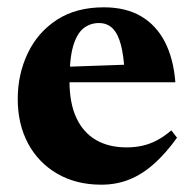

<svg xmlns="http://www.w3.org/2000/svg" viewBox="-20 -492 527 525"><path d="M264 -472Q323.5 -472 365.2 -447.8Q407 -423.5 430.8 -377.5Q454.5 -331.5 459.5 -267H136.5V-308.5L391 -317.5L321 -291Q318.5 -339.5 310.5 -369.8Q302.5 -400 287.8 -414.5Q273 -429 250.5 -429Q226.5 -429 208.2 -414.5Q190 -400 180 -365.8Q170 -331.5 170 -271Q170 -210 188.8 -169.8Q207.5 -129.5 242.5 -109.2Q277.5 -89 326 -89Q349 -89 369.2 -93.5Q389.5 -98 409 -108.2Q428.5 -118.5 448.5 -135.5L464 -115.5Q434 -73.5 402 -44.8Q370 -16 334.5 -1.5Q299 13 257 13Q188.5 13 137 -16.8Q85.5 -46.5 57 -99.2Q28.5 -152 28.5 -221.5Q28.5 -289 55.8 -346.2Q83 -403.5 135.5 -437.8Q188 -472 264 -472Z"/></svg>

Font: Newsreader 36pt
Style: Bold
Weight: 700
Designer: Hugues Gentile
Foundry: Production Type
Version: Version 1.003